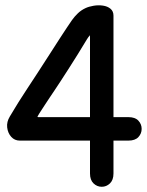

<svg xmlns="http://www.w3.org/2000/svg" viewBox="-20 -705 565 736"><path d="M472 -166Q498 -166 510.5 -179.5Q523 -193 523 -211Q523 -229 510.5 -242.5Q498 -256 472 -256Q443 -256 410.5 -256Q378 -256 345 -256Q312 -256 281.5 -256Q251 -256 227 -256Q209 -256 195 -256Q181 -256 170.5 -256Q160 -256 152 -256Q144 -256 138 -256Q130 -256 126.5 -256Q123 -256 124 -258.5Q125 -261 130 -269Q134 -275 140 -284.5Q146 -294 154 -306Q162 -318 170.5 -331Q179 -344 188 -357Q196 -369 210.5 -391Q225 -413 242.5 -440.5Q260 -468 278.5 -497.5Q297 -527 313 -554Q324 -572 337.5 -582Q351 -592 364.5 -598.5Q378 -605 389.5 -610Q401 -615 408 -623Q415 -631 415 -645Q415 -662 403.5 -671.5Q392 -681 374.5 -683.5Q357 -686 339 -683Q321 -680 308 -674Q295 -668 296 -656Q297 -644 304 -628.5Q311 -613 318 -596Q325 -579 325 -562Q325 -545 325 -505Q325 -465 325 -414.5Q325 -364 325 -313.5Q325 -263 325 -222.5Q325 -182 325 -164Q325 -140 325 -120Q325 -100 325 -81Q325 -62 325 -40Q325 -15 338.5 -2Q352 11 370 11Q388 11 401.5 -2Q415 -15 415 -40Q415 -61 415 -79Q415 -97 415 -117Q415 -137 415 -163Q415 -178 415 -203.5Q415 -229 415 -260.5Q415 -292 415 -324.5Q415 -357 415 -386.5Q415 -416 415 -437Q415 -450 415 -477Q415 -504 415 -536.5Q415 -569 415 -598.5Q415 -628 415 -645Q415 -662 403.5 -671.5Q392 -681 374.5 -683.5Q357 -686 339 -683Q321 -680 308 -674Q291 -666 278.5 -654Q266 -642 256 -628Q246 -614 237 -600Q230 -590 212 -562Q194 -534 170.5 -497.5Q147 -461 124 -425.5Q101 -390 84 -364.5Q67 -339 63 -332Q56 -321 50.5 -312.5Q45 -304 38 -292Q31 -280 18 -259Q5 -238 7.5 -216.5Q10 -195 23 -180.5Q36 -166 56 -166Q76 -166 89 -166Q102 -166 115 -166Q128 -166 147 -166Q162 -166 192 -166Q222 -166 260.5 -166Q299 -166 339.5 -166Q380 -166 415 -166Q450 -166 472 -166Z"/></svg>

Font: Tilt Neon
Style: Regular
Weight: 400
Designer: Andy Clymer
Foundry: Andy Clymer
Version: Version 1.000